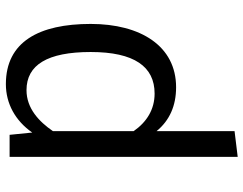

<svg xmlns="http://www.w3.org/2000/svg" viewBox="-110 -512 849 670"><g transform="rotate(-90 315.0 -176.5)"><path d="M357 -581C289 -581 229 -548 188 -489L180 -568H103V228L193 217V-55C230 -10 281 13 346 13C490 13 567 -111 567 -285C567 -465 505 -581 357 -581ZM324 -62C269 -62 225 -89 193 -135V-417C226 -465 272 -509 336 -509C424 -509 469 -436 469 -285C469 -133 418 -62 324 -62Z"/></g></svg>

Font: Glow Sans SC Normal Book
Style: Regular
Weight: 500
Designer: Ryoko NISHIZUKA (kana, bopomofo & ideographs); Paul D. Hunt (Latin, Greek & Cyrillic); Sandoll Communications, Soo-young
Version: Version 0.93